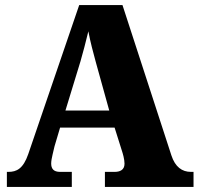

<svg xmlns="http://www.w3.org/2000/svg" viewBox="-20 -734 780 754"><path d="M7 0H262V-59H216C190 -59 181 -72 181 -92C181 -111 191 -143 194 -159L216 -233H430L459 -141C462 -132 469 -109 469 -91C469 -66 450 -59 430 -59H392V0H740V-59H730C695 -59 668 -78 653 -124L461 -714H291L91 -129C71 -71 45 -59 13 -59H7ZM237 -300 296 -493C306 -528 317 -569 327 -611C335 -568 346 -528 356 -491L409 -300Z"/></svg>

Font: Noto Serif Bengali SemiCondensed Black
Style: Regular
Weight: 900
Width: 4
Designer: Juan Bruce, Universal Thirst, Indian Type Foundry and the Monotype Design Team.
Foundry: Monotype Imaging Inc.
Version: Version 2.003